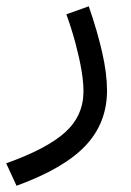

<svg xmlns="http://www.w3.org/2000/svg" viewBox="-112 -331 420 615"><path d="M100.6 -285.2Q117.8 -237.4 129.9 -192Q142 -146.7 148.7 -107.7Q155.4 -68.6 155.4 -38.7Q155.4 39.6 96.6 92.8Q37.8 145.9 -92.2 192.1L-59 264Q92.1 209.1 161.4 136.1Q230.8 63.1 230.8 -41.1Q230.8 -94.9 215.4 -162.7Q200.1 -230.5 172.3 -310.8Z"/></svg>

Font: Estedad VF
Style: Regular
Weight: 100
Designer: Amin Abedi
Version: Version 7.3